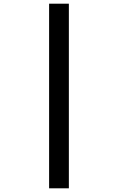

<svg xmlns="http://www.w3.org/2000/svg" viewBox="-20 -780 640 1040"><path d="M353 240V-760H246V240Z"/></svg>

Font: Noto Sans Mono UI
Style: Bold
Weight: 700
Designer: Monotype Design team
Foundry: Monotype Imaging Inc.
Version: 1.000